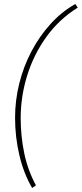

<svg xmlns="http://www.w3.org/2000/svg" viewBox="-20 -762 407 956"><path d="M140 174Q98 102 76.5 11Q55 -80 55 -176Q55 -262 76 -346.5Q97 -431 136.5 -506Q176 -581 231 -642Q286 -703 355 -742L367 -724Q274 -666 211 -578.5Q148 -491 115.5 -386.5Q83 -282 83 -174Q83 -85 100.5 0Q118 85 159 161Z"/></svg>

Font: Work Sans ExtraLight
Style: Italic
Weight: 200
Italic angle: -13°
Designer: Wei Huang
Foundry: Wei Huang
Version: Version 2.012; ttfautohint (v1.8.3)